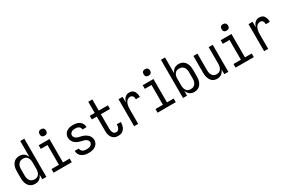

<svg xmlns="http://www.w3.org/2000/svg" viewBox="122 -1963 4756 3198"><g transform="rotate(-30 2500.0 -363.5)"><path d="M219 8Q194 8 169.5 1Q145 -6 125 -21Q105 -36 91.5 -57Q78 -78 70 -101.5Q62 -125 59 -150Q56 -175 56 -200V-320Q56 -345 59 -370Q62 -395 70 -418.5Q78 -442 91.5 -463Q105 -484 125 -499Q145 -514 169.5 -521Q194 -528 219 -528Q242 -528 264.5 -522Q287 -516 305.5 -502.5Q324 -489 337 -469.5Q350 -450 358 -429V-735H436V0H358V-91Q350 -70 337 -50.5Q324 -31 305.5 -17.5Q287 -4 264.5 2Q242 8 219 8ZM249 -62Q266 -62 282.5 -66.5Q299 -71 312 -81Q325 -91 334.5 -105Q344 -119 349 -134.5Q354 -150 356 -166.5Q358 -183 358 -200V-320Q358 -337 356 -353.5Q354 -370 349 -385.5Q344 -401 334.5 -415.5Q325 -430 312 -440Q299 -450 282.5 -454Q266 -458 249 -458Q232 -458 215.5 -454Q199 -450 185 -440.5Q171 -431 160.5 -417Q150 -403 144 -387Q138 -371 136 -354Q134 -337 134 -320V-200Q134 -183 136 -166Q138 -149 144 -133Q150 -117 160.5 -103Q171 -89 185 -79.5Q199 -70 215.5 -66Q232 -62 249 -62Z M575 0V-70H718V-450H589V-520H796V-70H925V0ZM755 -608Q742 -608 730 -611.5Q718 -615 709 -624Q700 -633 696.5 -645Q693 -657 693 -670Q693 -683 696.5 -695Q700 -707 709 -716Q718 -725 730 -729Q742 -733 755 -733Q768 -733 780 -729Q792 -725 801 -716Q810 -707 814 -695Q818 -683 818 -670Q818 -657 814 -645Q810 -633 801 -624Q792 -615 780 -611.5Q768 -608 755 -608Z M1249 8Q1227 8 1205 5.5Q1183 3 1162 -4.5Q1141 -12 1122 -24Q1103 -36 1089.5 -53.5Q1076 -71 1069 -92.5Q1062 -114 1062 -136V-139H1140V-138Q1140 -119 1150.5 -103Q1161 -87 1177 -77.5Q1193 -68 1211.5 -65Q1230 -62 1249 -62Q1267 -62 1285.5 -65Q1304 -68 1320 -76.5Q1336 -85 1347.5 -100.5Q1359 -116 1359 -134Q1359 -152 1349.5 -167.5Q1340 -183 1326 -193Q1312 -203 1295.5 -208.5Q1279 -214 1262 -218Q1245 -222 1228.5 -226Q1212 -230 1195.5 -236Q1179 -242 1163.5 -249.5Q1148 -257 1134 -267.5Q1120 -278 1108.5 -291Q1097 -304 1089 -319.5Q1081 -335 1076.5 -352Q1072 -369 1072 -386Q1072 -408 1078.5 -428.5Q1085 -449 1098 -466.5Q1111 -484 1129 -496Q1147 -508 1167 -515.5Q1187 -523 1208.5 -525.5Q1230 -528 1251 -528Q1273 -528 1294 -525.5Q1315 -523 1335.5 -515.5Q1356 -508 1373.5 -495.5Q1391 -483 1404 -466Q1417 -449 1423.5 -428Q1430 -407 1430 -386V-383H1352V-384Q1352 -402 1343 -417.5Q1334 -433 1319 -442.5Q1304 -452 1286.5 -455Q1269 -458 1251 -458Q1234 -458 1216.5 -455Q1199 -452 1184 -443Q1169 -434 1159 -419Q1149 -404 1149 -386Q1149 -365 1162 -347.5Q1175 -330 1193 -320Q1211 -310 1231.5 -305.5Q1252 -301 1272.5 -296Q1293 -291 1312.5 -284.5Q1332 -278 1350 -267.5Q1368 -257 1384 -243.5Q1400 -230 1411.5 -212.5Q1423 -195 1429.5 -175Q1436 -155 1436 -134Q1436 -112 1429 -91Q1422 -70 1408 -52.5Q1394 -35 1375.5 -23Q1357 -11 1336 -4Q1315 3 1293 5.5Q1271 8 1249 8Z M1816 8Q1794 8 1771.5 2.5Q1749 -3 1730.5 -16.5Q1712 -30 1699 -49Q1686 -68 1678.5 -89.5Q1671 -111 1668.5 -133.5Q1666 -156 1666 -179V-450H1570V-520H1666V-735H1744V-520H1920V-450H1744V-179Q1744 -166 1745 -153Q1746 -140 1749 -127.5Q1752 -115 1757 -103Q1762 -91 1770.5 -81.5Q1779 -72 1791.5 -67Q1804 -62 1816 -62Q1828 -62 1839.5 -66Q1851 -70 1859.5 -78Q1868 -86 1873.5 -97Q1879 -108 1882.5 -119Q1886 -130 1887.5 -142Q1889 -154 1889 -166V-172H1967V-162Q1967 -141 1963 -119.5Q1959 -98 1951 -78.5Q1943 -59 1929.5 -41.5Q1916 -24 1898 -12.5Q1880 -1 1859 3.5Q1838 8 1816 8Z M2124 0V-520H2202V-412Q2209 -434 2219.5 -455Q2230 -476 2246 -493Q2262 -510 2284 -519Q2306 -528 2329 -528Q2348 -528 2366.5 -523.5Q2385 -519 2400 -508.5Q2415 -498 2425 -482Q2435 -466 2441 -448.5Q2447 -431 2449 -412.5Q2451 -394 2451 -375H2373Q2373 -390 2370.5 -404.5Q2368 -419 2360.5 -432Q2353 -445 2339.5 -451.5Q2326 -458 2311 -458Q2291 -458 2272.5 -449.5Q2254 -441 2241.5 -426Q2229 -411 2221 -392.5Q2213 -374 2209 -354.5Q2205 -335 2203.5 -315Q2202 -295 2202 -276V0Z M2575 0V-70H2718V-450H2589V-520H2796V-70H2925V0ZM2755 -608Q2742 -608 2730 -611.5Q2718 -615 2709 -624Q2700 -633 2696.5 -645Q2693 -657 2693 -670Q2693 -683 2696.5 -695Q2700 -707 2709 -716Q2718 -725 2730 -729Q2742 -733 2755 -733Q2768 -733 2780 -729Q2792 -725 2801 -716Q2810 -707 2814 -695Q2818 -683 2818 -670Q2818 -657 2814 -645Q2810 -633 2801 -624Q2792 -615 2780 -611.5Q2768 -608 2755 -608Z M3281 8Q3258 8 3235.5 2Q3213 -4 3194.5 -17.5Q3176 -31 3163 -50.5Q3150 -70 3142 -91V0H3064V-735H3142V-429Q3150 -450 3163 -469.5Q3176 -489 3194.5 -502.5Q3213 -516 3235.5 -522Q3258 -528 3281 -528Q3306 -528 3330.5 -521Q3355 -514 3375 -499Q3395 -484 3408.5 -463Q3422 -442 3430 -418.5Q3438 -395 3441 -370Q3444 -345 3444 -320V-200Q3444 -175 3441 -150Q3438 -125 3430 -101.5Q3422 -78 3408.5 -57Q3395 -36 3375 -21Q3355 -6 3330.5 1Q3306 8 3281 8ZM3251 -62Q3268 -62 3284.5 -66Q3301 -70 3315 -79.5Q3329 -89 3339.5 -103Q3350 -117 3356 -133Q3362 -149 3364 -166Q3366 -183 3366 -200V-320Q3366 -337 3364 -354Q3362 -371 3356 -387Q3350 -403 3339.5 -417Q3329 -431 3315 -440.5Q3301 -450 3284.5 -454Q3268 -458 3251 -458Q3234 -458 3217.5 -454Q3201 -450 3188 -440Q3175 -430 3165.5 -415.5Q3156 -401 3151 -385.5Q3146 -370 3144 -353.5Q3142 -337 3142 -320V-200Q3142 -183 3144 -166.5Q3146 -150 3151 -134.5Q3156 -119 3165.5 -104.5Q3175 -90 3188 -80Q3201 -70 3217.5 -66Q3234 -62 3251 -62Z M3720 8Q3695 8 3671 1Q3647 -6 3628.5 -21.5Q3610 -37 3597 -58.5Q3584 -80 3576.5 -103.5Q3569 -127 3566.5 -151.5Q3564 -176 3564 -200V-520H3642V-200Q3642 -183 3644 -166.5Q3646 -150 3651 -134.5Q3656 -119 3665.5 -105Q3675 -91 3688 -81Q3701 -71 3717 -66.5Q3733 -62 3750 -62Q3767 -62 3783 -66.5Q3799 -71 3812 -81Q3825 -91 3834.5 -105Q3844 -119 3849 -134.5Q3854 -150 3856 -166.5Q3858 -183 3858 -200V-520H3936V0H3858V-91Q3850 -70 3837 -51Q3824 -32 3805.5 -18Q3787 -4 3764.5 2Q3742 8 3720 8Z M4075 0V-70H4218V-450H4089V-520H4296V-70H4425V0ZM4255 -608Q4242 -608 4230 -611.5Q4218 -615 4209 -624Q4200 -633 4196.5 -645Q4193 -657 4193 -670Q4193 -683 4196.5 -695Q4200 -707 4209 -716Q4218 -725 4230 -729Q4242 -733 4255 -733Q4268 -733 4280 -729Q4292 -725 4301 -716Q4310 -707 4314 -695Q4318 -683 4318 -670Q4318 -657 4314 -645Q4310 -633 4301 -624Q4292 -615 4280 -611.5Q4268 -608 4255 -608Z M4624 0V-520H4702V-412Q4709 -434 4719.5 -455Q4730 -476 4746 -493Q4762 -510 4784 -519Q4806 -528 4829 -528Q4848 -528 4866.5 -523.5Q4885 -519 4900 -508.5Q4915 -498 4925 -482Q4935 -466 4941 -448.5Q4947 -431 4949 -412.5Q4951 -394 4951 -375H4873Q4873 -390 4870.5 -404.5Q4868 -419 4860.5 -432Q4853 -445 4839.5 -451.5Q4826 -458 4811 -458Q4791 -458 4772.5 -449.5Q4754 -441 4741.5 -426Q4729 -411 4721 -392.5Q4713 -374 4709 -354.5Q4705 -335 4703.5 -315Q4702 -295 4702 -276V0Z"/></g></svg>

Font: Iosevka NFM
Style: Regular
Weight: 400
Monospace: yes
Designer: Belleve Invis
Foundry: Belleve Invis
Version: Version 29.0.4; ttfautohint (v1.8.4);Nerd Fonts 3.3.0